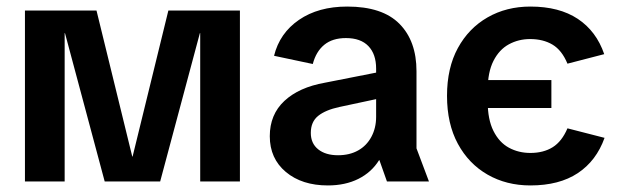

<svg xmlns="http://www.w3.org/2000/svg" viewBox="-20 -553 1882 585"><path d="M56 0V-521H274L383 -76H384L493 -521H711V0H590V-452H589L468 0H299L178 -452H177V0Z M979 12Q900 12 851 -29Q802 -70 802 -138Q802 -204 846.5 -245.5Q891 -287 970 -301L1173 -341V-261L1014 -227Q972 -218 949.5 -200Q927 -182 927 -148Q927 -116 949.5 -98Q972 -80 1010 -80Q1045 -80 1071 -94.5Q1097 -109 1111.5 -136Q1126 -163 1126 -197V-344Q1126 -388 1102.5 -412.5Q1079 -437 1034 -437Q993 -437 968 -416.5Q943 -396 933 -358L815 -383Q832 -452 891 -492.5Q950 -533 1038 -533Q1145 -533 1197 -480.5Q1249 -428 1249 -336V-101L1287 0H1159L1136 -65H1135Q1112 -28 1072 -8Q1032 12 979 12Z M1596 12Q1523 12 1465.5 -21Q1408 -54 1375 -115Q1342 -176 1342 -261Q1342 -346 1375 -406.5Q1408 -467 1465.5 -500Q1523 -533 1596 -533Q1684 -533 1740.5 -495.5Q1797 -458 1821 -388L1709 -359Q1692 -400 1663.5 -417Q1635 -434 1595 -434Q1560 -434 1530.5 -418Q1501 -402 1483.5 -367.5Q1466 -333 1466 -279V-243Q1466 -189 1483.5 -154Q1501 -119 1530.5 -103Q1560 -87 1596 -87Q1636 -87 1664 -104.5Q1692 -122 1709 -162L1822 -133Q1797 -63 1740.5 -25.5Q1684 12 1596 12ZM1437 -224V-309H1660V-224Z"/></svg>

Font: TikTok Sans 24pt SemiBold
Style: Regular
Weight: 600
Version: Version 4.000